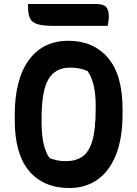

<svg xmlns="http://www.w3.org/2000/svg" viewBox="-20 -925 690 965"><path d="M324 -720Q449 -720 522.5 -634.5Q596 -549 596 -376V-354Q596 -229 562.5 -146Q529 -63 469 -21.5Q409 20 329 20Q199 20 126.5 -65.5Q54 -151 54 -323V-345Q54 -525 124.5 -622.5Q195 -720 324 -720ZM189 -313Q189 -240 200.5 -196.5Q212 -153 230 -130Q250 -123 268 -119Q286 -115 311 -115Q360 -115 393.5 -137.5Q427 -160 444 -217Q461 -274 461 -379V-393Q461 -511 420 -568Q396 -578 376.5 -581.5Q357 -585 331 -585Q258 -585 223.5 -527Q189 -469 189 -329ZM121 -905H461Q499 -905 513 -890.5Q527 -876 527 -841Q527 -829 525 -816.5Q523 -804 521 -795H249Q196 -795 168.5 -803.5Q141 -812 131 -832.5Q121 -853 121 -887Z"/></svg>

Font: Recursive Sn Csl St
Style: Bold
Weight: 700
Version: Version 1.079;hotconv 1.0.112;makeotfexe 2.5.65598; ttfautoh